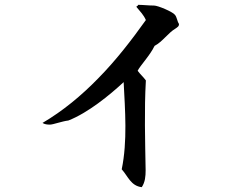

<svg xmlns="http://www.w3.org/2000/svg" viewBox="-20 -741 1040 795"><path d="M721 -642C713 -654 713 -670 704 -680C695 -692 634 -718 618 -718C595 -718 572 -721 551 -721C553 -714 542 -718 546 -711C560 -694 575 -679 584 -658C524 -574 460 -491 387 -417C318 -346 241 -282 156 -232C165 -226 176 -225 187 -225C200 -225 237 -239 263 -242C343 -273 434 -347 492 -401C498 -284 508 -156 484 -40C510 -11 522 29 567 34C581 13 583 -11 583 -36C581 -159 577 -285 584 -408C574 -422 560 -434 550 -448C560 -469 601 -511 620 -551C654 -569 675 -604 707 -623C714 -628 722 -632 721 -642Z"/></svg>

Font: Yuji Syuku Std R
Style: Regular
Weight: 400
Designer: Kataoka Yuji
Foundry: Kinuta Font Factory
Version: Version 3.000;hotconv 1.0.111;makeotfexe 2.5.65597